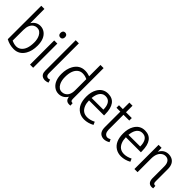

<svg xmlns="http://www.w3.org/2000/svg" viewBox="169 -1721 2742 2742"><g transform="rotate(45 1540.5 -349.5)"><path d="M442.4 -267.6Q442.4 -405.3 364.3 -465.8Q322.3 -497.1 270.5 -497.1Q188.5 -496.1 140.6 -420.9L139.6 -708H76.2L75.2 -32.2Q150.4 8.8 234.4 8.8Q342.8 8.8 400.4 -89.8Q442.4 -162.1 442.4 -267.6ZM138.7 -67.4 139.6 -284.2Q139.6 -390.6 203.1 -430.7Q228.5 -445.3 256.8 -445.3Q317.4 -445.3 350.6 -382.8Q376 -335 376 -266.6Q376 -123 304.7 -68.4Q272.5 -43.9 231.4 -43.9Q188.5 -43.9 138.7 -67.4Z M620.1 0V-488.3H556.6V0ZM633.8 -629.9Q633.8 -668.9 601.6 -677.7Q595.7 -679.7 588.9 -679.7Q554.7 -679.7 545.9 -646.5Q543.9 -637.7 543.9 -629.9Q543.9 -590.8 574.2 -581.1Q582 -579.1 588.9 -579.1Q622.1 -579.1 631.8 -612.3Q633.8 -621.1 633.8 -629.9Z M864.3 8.8Q890.6 8.8 924.8 -3.9L911.1 -51.8Q894.5 -43.9 877 -43.9Q835.9 -45.9 835 -100.6V-708H771.5V-93.8Q771.5 -14.6 832 3.9Q847.7 8.8 864.3 8.8Z M1152.3 -43.9Q1092.8 -43.9 1058.6 -109.4Q1034.2 -158.2 1034.2 -227.5Q1034.2 -366.2 1103.5 -419.9Q1135.7 -444.3 1177.7 -444.3Q1225.6 -444.3 1271.5 -421.9V-197.3Q1271.5 -90.8 1203.1 -55.7Q1179.7 -43.9 1152.3 -43.9ZM1271.5 -708V-479.5Q1221.7 -497.1 1173.8 -497.1Q1064.5 -497.1 1006.8 -395.5Q966.8 -323.2 966.8 -224.6Q966.8 -89.8 1041 -27.3Q1084 8.8 1139.6 8.8Q1226.6 7.8 1274.4 -69.3Q1283.2 20.5 1378.9 5.9L1376 -42Q1342.8 -38.1 1336.9 -66.4Q1335 -78.1 1335 -93.8V-708Z M1806.6 -32.2 1787.1 -77.1Q1722.7 -44.9 1665 -44.9Q1568.4 -44.9 1531.2 -137.7Q1514.6 -179.7 1513.7 -234.4H1817.4V-258.8Q1815.4 -496.1 1640.6 -497.1Q1537.1 -497.1 1484.4 -404.3Q1447.3 -339.8 1447.3 -246.1Q1447.3 -84 1545.9 -21.5Q1593.8 8.8 1657.2 8.8Q1733.4 7.8 1806.6 -32.2ZM1639.6 -445.3Q1724.6 -445.3 1746.1 -347.7Q1752 -319.3 1752 -286.1L1515.6 -285.2Q1528.3 -411.1 1602.5 -439.5Q1620.1 -445.3 1639.6 -445.3Z M2142.6 -19.5 2124 -60.5Q2093.8 -43.9 2071.3 -43.9Q2009.8 -51.8 2006.8 -136.7V-437.5H2124V-488.3H2006.8V-620.1H1943.4V-488.3H1865.2V-437.5H1943.4V-125Q1943.4 -22.5 2013.7 2Q2032.2 8.8 2053.7 8.8Q2098.6 7.8 2142.6 -19.5Z M2550.8 -32.2 2531.2 -77.1Q2466.8 -44.9 2409.2 -44.9Q2312.5 -44.9 2275.4 -137.7Q2258.8 -179.7 2257.8 -234.4H2561.5V-258.8Q2559.6 -496.1 2384.8 -497.1Q2281.2 -497.1 2228.5 -404.3Q2191.4 -339.8 2191.4 -246.1Q2191.4 -84 2290 -21.5Q2337.9 8.8 2401.4 8.8Q2477.5 7.8 2550.8 -32.2ZM2383.8 -445.3Q2468.8 -445.3 2490.2 -347.7Q2496.1 -319.3 2496.1 -286.1L2259.8 -285.2Q2272.5 -411.1 2346.7 -439.5Q2364.3 -445.3 2383.8 -445.3Z M3046.9 -42Q3012.7 -38.1 3005.9 -67.4Q3003.9 -79.1 3003.9 -94.7V-335Q3003.9 -451.2 2922.9 -485.4Q2895.5 -497.1 2862.3 -497.1Q2770.5 -496.1 2726.6 -410.2L2725.6 -488.3H2665V0H2728.5V-274.4Q2728.5 -385.7 2793 -428.7Q2819.3 -446.3 2849.6 -446.3Q2915 -446.3 2934.6 -377Q2940.4 -354.5 2940.4 -327.1V-88.9Q2942.4 7.8 3020.5 8.8Q3035.2 8.8 3049.8 5.9Z"/></g></svg>

Font: Yaldevi Colombo
Style: Regular
Weight: 400
Designer: Sol Matas, Denzil Rajitha, Kosala Senevirathne and Pathum Egodawatta
Foundry: Mooniak
Version: Version 1.020 ; ttfautohint (v1.6)